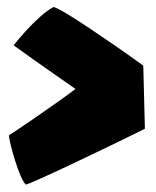

<svg xmlns="http://www.w3.org/2000/svg" viewBox="-20 -598 435 534"><path d="M18 -472Q32 -490 51.2 -511.2Q70.5 -532.5 91.2 -551Q112 -569.5 129 -578.5Q139 -576 166 -559.8Q193 -543.5 229.2 -519.2Q265.5 -495 304.8 -467.8Q344 -440.5 378.5 -415.5L383 -240Q335 -216 280.5 -189.8Q226 -163.5 176.8 -140.2Q127.5 -117 93.5 -101.8Q59.5 -86.5 52 -84.5Q45 -91 37 -109.8Q29 -128.5 21.8 -151.8Q14.5 -175 9.8 -194.5Q5 -214 5 -222Q8 -223.5 26.5 -235.8Q45 -248 72.8 -267.2Q100.5 -286.5 131.5 -308.2Q162.5 -330 190 -350.5Q165 -368 132 -391Q99 -414 68 -436Q37 -458 18 -472Z"/></svg>

Font: Grandstander Black
Style: Regular
Weight: 900
Designer: Tyler Finck
Foundry: Etcetera Type Co
Version: Version 1.200; ttfautohint (v1.8.3)